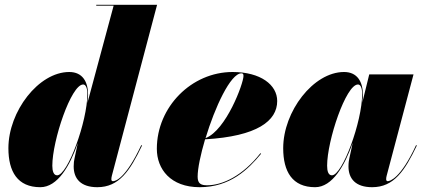

<svg xmlns="http://www.w3.org/2000/svg" viewBox="-20 -770 1757 800"><path d="M347 -375C347 -428.5 324.5 -470 268.5 -470C140.5 -470 15 -305.5 15 -152.5C15 -55 53 10 148 10C220 10 271.5 -79.5 304 -173.5L290.5 -110C288.5 -101.5 287 -91 287 -76.5C287 -25.5 316.5 10 385.5 10C476 10 521.5 -58 572 -164L568.5 -165C503 -25.5 461.5 -15 450.5 -15C445 -15 444 -19.5 444 -23C444 -27.5 444.5 -31.5 446 -37.5L634.5 -750H381V-746.5H453.5L344 -340C346 -355 347 -367 347 -375ZM344 -378.5C344 -264 262 -39.5 218 -39.5C203.5 -39.5 198 -57 198 -79.5C198 -184.5 276.5 -418 326.5 -418C336.5 -418 344 -405 344 -378.5Z M803.5 -34C803.5 -68.5 816 -127 834.5 -189.5C1052 -202 1135 -266.5 1135 -349C1135 -416.5 1066 -470 949 -470C778.5 -470 633.5 -325 633.5 -150C633.5 -65 691 10 812 10C938.5 10 1014 -64 1068 -129.5L1065 -131.5C990.5 -37 907 2 843 2C816.5 2 803.5 -5.5 803.5 -34ZM986 -464.5C992.5 -464.5 994.5 -461 994.5 -453.5C994.5 -422 922 -227 836.5 -194.5C875 -322 940.5 -464.5 986 -464.5Z M1492 -375C1492 -428.5 1469.5 -470 1413.5 -470C1285.5 -470 1160 -305.5 1160 -152.5C1160 -55 1198 10 1293 10C1365 10 1416.5 -80.5 1449.5 -174.5L1435.5 -110C1434 -103 1432 -92.5 1432 -76.5C1432 -25.5 1461.5 10 1530.5 10C1621 10 1666.5 -58 1717 -164L1713.5 -165C1649 -25.5 1604 -15 1595.5 -15C1591.5 -15 1589 -18 1589 -23C1589 -27.5 1589.5 -32 1591 -37.5L1703 -460H1518.5L1489.5 -342C1491.5 -356 1492 -367.5 1492 -375ZM1489 -378.5C1489 -263.5 1407 -39.5 1363 -39.5C1348 -39.5 1343 -57 1343 -79.5C1343 -184.5 1421.5 -418 1471.5 -418C1481.5 -418 1489 -405.5 1489 -378.5Z"/></svg>

Font: Bodoni* 48pt Fatface
Style: Italic
Weight: 900
Italic angle: -13°
Version: Version 2.3